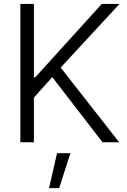

<svg xmlns="http://www.w3.org/2000/svg" viewBox="-20 -727 649 981"><path d="M84 -707H153.3V-332H160.2L500 -707H590.8L290 -381.8L588.9 0H503.9L247.1 -333L153.3 -228.5V0H84ZM271.5 55.7H339.8L282.2 234.4H230.5Z"/></svg>

Font: Pretendard Std Light
Style: Regular
Weight: 300
Designer: Base glyphs from Inter by Rasmus Andersson; Hangeul glyphs from Noto Sans CJK(Source Han Sans) by Jang Soo-young and Kan
Foundry: Kil Hyung-jin
Version: Version 1.309